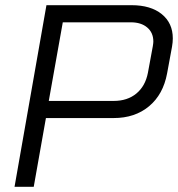

<svg xmlns="http://www.w3.org/2000/svg" viewBox="-20 -720 686 740"><path d="M159 -700H487Q561 -700 603.5 -665.5Q646 -631 646 -572Q646 -557 643 -540L624 -437Q609 -356 554.5 -310.5Q500 -265 418 -265H157L110 0H36ZM418 -331Q471 -331 505.5 -359.5Q540 -388 550 -439L569 -542Q571 -554 571 -560Q571 -594 547.5 -614Q524 -634 484 -634H222L168 -331Z"/></svg>

Font: Bai Jamjuree
Style: Italic
Weight: 400
Italic angle: -10°
Version: Version 1.000; ttfautohint (v1.6)